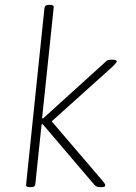

<svg xmlns="http://www.w3.org/2000/svg" viewBox="-20 -772 561 794"><path d="M102 2Q94 2 90.5 -1Q87 -4 88 -10L164 -740Q166 -752 182 -752H188Q196 -752 199.5 -749Q203 -746 202 -740L154 -283H159L415 -515Q418 -518 421 -520.5Q424 -523 428.5 -524Q433 -525 438 -525H449Q455 -525 459 -523Q463 -521 463 -517Q462 -514 455.5 -507Q449 -500 444 -495L188 -265V-277L401 -28Q406 -22 411 -15.5Q416 -9 415 -5Q415 -2 412 0Q409 2 401 2H391Q384 2 379 -1Q374 -4 370 -8L157 -258H152L126 -10Q125 2 108 2Z"/></svg>

Font: Asap Thin
Style: Italic
Weight: 250
Italic angle: -6°
Designer: Pablo Cosgaya
Foundry: Omnibus-Type
Version: Version 3.001